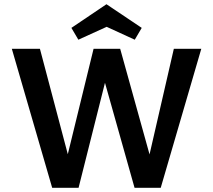

<svg xmlns="http://www.w3.org/2000/svg" viewBox="-20 -889 1008 909"><path d="M351 -701 318 -757 484 -869 651 -757 618 -701 485 -762ZM933 -658 741 0H617L477 -497L352 0H227L36 -658H169L301 -159L423 -658H549L688 -158L803 -658Z"/></svg>

Font: Ysabeau Infant
Style: Bold
Weight: 700
Designer: Christian Thalmann (Catharsis Fonts)
Version: Version 0.003